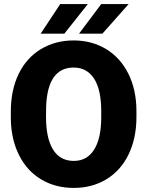

<svg xmlns="http://www.w3.org/2000/svg" viewBox="-20 -921 730 951"><path d="M655.8 -340.8Q655.8 -236.8 617.2 -156.7Q578.6 -76.7 507.6 -33.4Q436.5 9.8 345.7 9.8Q254.9 9.8 184.6 -32Q114.3 -73.7 75 -151.4Q35.6 -229 33.7 -329.6V-369.6Q33.7 -474.1 72 -554Q110.4 -633.8 181.9 -677.2Q253.4 -720.7 344.7 -720.7Q435.1 -720.7 505.9 -677.7Q576.7 -634.8 616 -555.4Q655.3 -476.1 655.8 -373.5ZM481.4 -370.6Q481.4 -476.6 446 -531.5Q410.6 -586.4 344.7 -586.4Q215.8 -586.4 208.5 -393.1L208 -340.8Q208 -236.3 242.7 -180.2Q277.3 -124 345.7 -124Q410.6 -124 445.8 -179.2Q481 -234.4 481.4 -337.9ZM481.4 -900.9H617.2L487.3 -754.4H371.6ZM278.3 -900.9H415L298.8 -754.4H181.6Z"/></svg>

Font: Roboto Black
Style: Regular
Weight: 900
Designer: Google
Version: Version 2.134; 2016